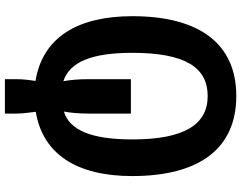

<svg xmlns="http://www.w3.org/2000/svg" viewBox="-118 -594 962 765"><g transform="rotate(-90 362.5 -211.0)"><path d="M363 250C572 250 681 102 681 -164C681 -383 596 -522 423 -550C427 -576 430 -600 430 -626V-672H293V-625C293 -600 297 -576 300 -549C131 -521 44 -385 44 -165C44 106 156 250 363 250ZM363 136C250 136 190 44 190 -164C190 -326 226 -414 301 -437C296 -409 293 -379 293 -340V-170H430V-340C430 -380 427 -411 422 -439C498 -414 535 -328 535 -164C535 46 477 136 363 136Z"/></g></svg>

Font: Noto Sans Georgian SemiCondensed Bold
Style: Regular
Weight: 700
Width: 4
Designer: Monotype Design Team, Akaki Razmadze
Foundry: Google LLC
Version: Version 2.005